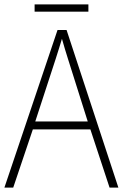

<svg xmlns="http://www.w3.org/2000/svg" viewBox="-20 -851 557 871"><path d="M381 -831H137V-798H381ZM477 0H517L282 -715H241L0 0H40L129 -264H390ZM288 -585 378 -300H140L233 -585C242 -614 252 -644 261 -675C270 -642 280 -611 288 -585Z"/></svg>

Font: Noto Sans Lao SemiCondensed ExtraLight
Style: Regular
Weight: 200
Width: 4
Designer: Monotype Design Team
Foundry: Monotype Imaging Inc.
Version: Version 2.003